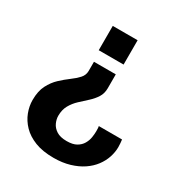

<svg xmlns="http://www.w3.org/2000/svg" viewBox="-165 -627 873 930"><g transform="rotate(30 271.5 -162.5)"><path d="M327 -315V-237Q327 -208 313 -186Q299 -164 278 -145Q257 -126 235.5 -106Q214 -86 200 -61Q186 -36 186 -2Q186 17 195 37Q204 57 225 70.5Q246 84 282 84Q316 84 336 72.5Q356 61 366.5 43Q377 25 380 5.5Q383 -14 383 -29Q383 -41 382.5 -48Q382 -55 381 -57H511Q512 -47 513 -37.5Q514 -28 514 -16Q514 12 504.5 41Q495 70 475.5 96Q456 122 426.5 142Q397 162 357 174Q317 186 268 186Q206 186 163 169Q120 152 93 124Q66 96 53 62Q40 28 40 -6Q40 -56 57 -89Q74 -122 98.5 -145Q123 -168 147.5 -186Q172 -204 188.5 -222Q205 -240 205 -264V-315ZM336 -511V-375H197V-511Z"/></g></svg>

Font: Chivo SemiBold
Style: Regular
Weight: 600
Designer: Hector Gatti
Foundry: Omnibus-Type
Version: Version 2.002